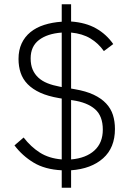

<svg xmlns="http://www.w3.org/2000/svg" viewBox="-20 -800 618 902"><path d="M270 82V0Q191 -4 138 -36Q85 -68 48 -117L91 -154Q125 -110 167.5 -83Q210 -56 270 -51V-337L258 -339Q205 -348 169 -364.5Q133 -381 110 -404.5Q87 -428 77 -458Q67 -488 67 -523Q67 -564 81.5 -595.5Q96 -627 123 -649Q150 -671 187.5 -683Q225 -695 270 -698V-780H314V-699Q383 -694 431.5 -666.5Q480 -639 512 -593L468 -560Q442 -597 404.5 -619.5Q367 -642 314 -647V-384L331 -381Q384 -372 420 -355Q456 -338 478.5 -314Q501 -290 510.5 -260Q520 -230 520 -194Q520 -106 464.5 -56.5Q409 -7 314 0V82ZM463 -191Q463 -255 426.5 -287Q390 -319 321 -329L314 -330V-51Q384 -57 423.5 -93Q463 -129 463 -191ZM124 -526Q124 -495 133.5 -473Q143 -451 160.5 -435Q178 -419 203 -409Q228 -399 260 -393L270 -391V-647Q202 -642 163 -612Q124 -582 124 -526Z"/></svg>

Font: IBM Plex Sans Thai Light
Style: Regular
Weight: 300
Designer: Mike Abbink, Paul van der Laan, Pieter van Rosmalen, Ben Mitchell, Mark Frömberg
Foundry: Bold Monday
Version: Version 1.2